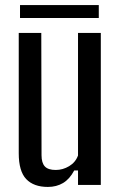

<svg xmlns="http://www.w3.org/2000/svg" viewBox="-20 -730 469 758"><path d="M169 8Q113 8 83.5 -23Q54 -54 54 -125V-600H143L144 -117Q144 -87 157 -73Q170 -59 200 -59Q228 -59 253 -74Q278 -89 288 -116V-600H378V0H288V-57H273Q255 -23 229 -7.5Q203 8 169 8ZM59 -659V-710H370V-659Z"/></svg>

Font: Big Shoulders Text Medium
Style: Regular
Weight: 500
Designer: Patric King
Foundry: XO Type Co
Version: Version 1.000; ttfautohint (v1.8.2)